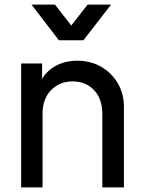

<svg xmlns="http://www.w3.org/2000/svg" viewBox="-20 -815 620 835"><path d="M72 0V-539H163V-472Q186 -510 226 -530.5Q266 -551 317 -551Q374 -551 420 -524.5Q466 -498 492.5 -452.5Q519 -407 519 -349V0H425V-319Q425 -385 389 -423Q353 -461 296 -461Q239 -461 202 -423Q165 -385 165 -319V0ZM236 -640 117 -795H219L290 -704L361 -795H463L343 -640Z"/></svg>

Font: Pitagon Sans Text Medium
Style: Regular
Weight: 500
Designer: Travis Tran
Foundry: Pitagon
Version: Version 1.000; ttfautohint (v1.8.4.7-5d5b);gftools[0.9.26]